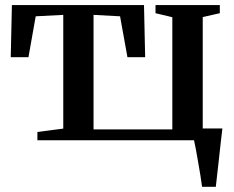

<svg xmlns="http://www.w3.org/2000/svg" viewBox="-20 -542 906 742"><path d="M124.5 0V-32L224.5 -45V-484.5L118 -479L90 -321H21.5L26 -522.5H536.5L541 -321H472.5L444 -479L341.5 -484.5V-42H646V-475.5L581 -491V-522.5H829.5V-491L763.5 -476V0ZM761 180Q758.5 159.5 754.2 134.2Q750 109 745.5 83.2Q741 57.5 737 35.2Q733 13 729.5 -1.5L699 -45.5H839.5Q837 -26.5 834.5 -3.5Q832 19.5 829.2 44.2Q826.5 69 823.8 93.5Q821 118 818.5 140.2Q816 162.5 814 180Z"/></svg>

Font: Merriweather 96pt SemiBold
Style: Regular
Weight: 600
Version: Version 2.100